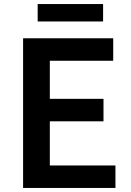

<svg xmlns="http://www.w3.org/2000/svg" viewBox="-20 -928 648 948"><path d="M94 0V-739H539V-628H226V-440H491V-329H226V-111H550V0ZM166 -822V-908H489V-822Z"/></svg>

Font: Noto Sans SC SemiBold
Style: Regular
Weight: 600
Designer: Ryoko NISHIZUKA 西塚涼子 (kana, bopomofo & ideographs); Paul D. Hunt (Latin, Greek & Cyrillic); Sandoll Communications 산돌커뮤니
Foundry: Adobe
Version: Version 2.004-H2;hotconv 1.0.118;makeotfexe 2.5.65603